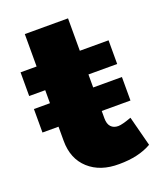

<svg xmlns="http://www.w3.org/2000/svg" viewBox="-128 -749 704 840"><g transform="rotate(-20 224.5 -329.0)"><path d="M397 -165 433.1 -25.9Q373 8.8 282.2 8.8Q194.3 9.8 141.1 -38.3Q87.9 -86.4 87.9 -169.9V-235.8H13.2V-345.2H87.9V-405.8H13.2V-516.1H87.9V-667H289.1V-516.1H422.9V-405.8H289.1V-345.2H422.9V-235.8H289.1V-201.2Q289.1 -175.3 301.3 -162.1Q313.5 -148.9 335 -148.9Q353 -148.9 397 -165Z"/></g></svg>

Font: Montserrat-Arabic ExtraBold
Style: Regular
Weight: 800
Designer: Mohamed Gaber
Foundry: Kief Type Foundry
Version: Version 5.008;PS 005.008;hotconv 1.0.88;makeotf.lib2.5.64775